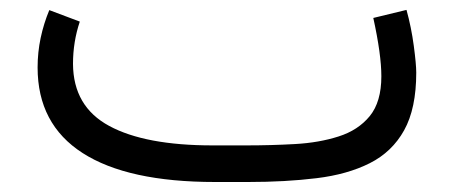

<svg xmlns="http://www.w3.org/2000/svg" viewBox="-20 -364 908 384"><path d="M476.1 0H410.2Q235.4 0 145.3 -57.9Q55.2 -115.7 55.2 -229Q55.2 -259.3 61.3 -288.1Q67.4 -316.9 78.6 -343.8L139.6 -320.8Q126 -280.3 126 -236.3Q126.5 -150.9 198.5 -112.1Q270.5 -73.2 405.3 -73.2H472.7Q522 -73.2 570.1 -75.9Q618.2 -78.6 657.2 -91.1Q696.3 -103.5 719.5 -131.8Q742.7 -160.2 742.7 -211.4Q742.7 -254.9 726.6 -328.1L793 -344.2Q802.7 -309.1 807.6 -272.2Q812.5 -235.4 812.5 -218.8Q812.5 -147 788.3 -103.5Q764.2 -60.1 719.5 -37.6Q674.8 -15.1 613 -7.6Q551.3 0 476.1 0Z"/></svg>

Font: Vazir Light UI
Style: Light-UI
Weight: 300
Designer: Saber Rastikerdar
Foundry: Saber Rastikerdar
Version: Version 30.0.0